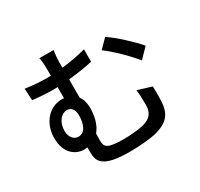

<svg xmlns="http://www.w3.org/2000/svg" viewBox="-172 -1021 1345 1289"><g transform="rotate(-30 500.0 -376.0)"><path d="M728 -703 663 -637C719 -597 811 -508 863 -443L934 -516C888 -571 789 -663 728 -703ZM239 -212C206 -212 176 -241 176 -292C176 -359 214 -406 260 -406C292 -406 313 -380 313 -336C313 -273 293 -212 239 -212ZM403 -341C403 -378 394 -411 376 -435V-577C436 -583 502 -592 563 -606V-702C501 -685 437 -674 376 -667V-692C376 -738 380 -775 384 -800H274C280 -775 282 -741 282 -692V-660L246 -659C197 -659 144 -664 86 -672L91 -580C153 -573 209 -570 252 -570L283 -571V-485L266 -486C163 -486 92 -395 92 -285C92 -164 166 -118 229 -118L254 -120V-83C254 -11 274 48 489 48C556 48 657 40 701 27C802 -2 834 -51 839 -143C841 -185 840 -210 839 -255L731 -288C736 -246 737 -210 737 -171C737 -111 710 -80 658 -64C622 -53 550 -46 496 -46C363 -46 350 -68 350 -118L351 -172C389 -216 403 -282 403 -341Z"/></g></svg>

Font: Noto Sans CJK TC Medium
Style: Regular
Weight: 500
Designer: Ryoko NISHIZUKA 西塚涼子 (kana, bopomofo & ideographs); Paul D. Hunt (Latin, Greek & Cyrillic); Sandoll Communications 산돌커뮤니
Foundry: Adobe
Version: Version 2.004;hotconv 1.0.118;makeotfexe 2.5.65603